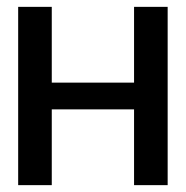

<svg xmlns="http://www.w3.org/2000/svg" viewBox="-20 -540 543 560"><path d="M33 0V-520H131V-299H371V-520H469V0H371V-221H131V0Z"/></svg>

Font: Non Bureau
Style: Regular
Weight: 400
Designer: Jona Saucedo
Foundry: Non Foundry
Version: Version 1.000; ttfautohint (v1.8.4)